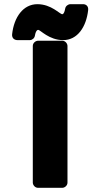

<svg xmlns="http://www.w3.org/2000/svg" viewBox="-20 -874 480 919"><path d="M137 0C137 11 147 25 162 25H278C289 25 303 15 303 0V-654C303 -665 293 -679 278 -679H162C151 -679 137 -669 137 -654ZM282 -682C351 -682 393 -745 402 -826C404 -847 389 -854 378 -854H317C306 -854 294 -845 292 -833C287 -804 278 -806 278 -806C266 -806 226 -854 159 -854C91 -854 47 -792 38 -710C36 -689 52 -682 63 -682H123C134 -682 145 -691 147 -703C152 -732 162 -731 163 -731C173 -731 215 -682 282 -682Z"/></svg>

Font: Falling Sky
Style: Blk
Weight: 900
Designer: Paul D. Hunt
Foundry: Adobe Systems Incorporated
Version: Version 1.02